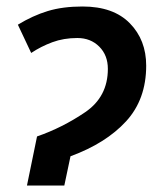

<svg xmlns="http://www.w3.org/2000/svg" viewBox="-20 -571 496 591"><path d="M63 0H178L197 -90Q306 -130 368 -197.5Q430 -265 430 -369Q430 -448 379.5 -499.5Q329 -551 234 -551Q173 -551 127 -537Q81 -523 35 -495L76 -408Q106 -428 141 -441Q176 -454 218 -454Q259 -454 285.5 -427.5Q312 -401 312 -359Q312 -273 242 -225.5Q172 -178 94 -151Z"/></svg>

Font: Noto Sans UI Medium
Style: Italic
Weight: 500
Italic angle: -12°
Designer: Monotype Design Team
Foundry: Monotype Imaging Inc.
Version: Version 1.901